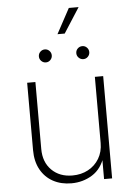

<svg xmlns="http://www.w3.org/2000/svg" viewBox="-61 -968 708 1021"><g transform="rotate(-5 293.0 -458.0)"><path d="M278.8 7.3Q223.1 7.3 180.7 -15.9Q138.2 -39.1 114.3 -82.5Q90.3 -126 90.3 -186V-545.9H134.3V-188.5Q134.3 -118.2 176.8 -75.9Q219.2 -33.7 287.6 -33.7Q334.5 -33.7 371.6 -53.7Q408.7 -73.7 430.2 -109.6Q451.7 -145.5 451.7 -192.9V-545.9H496.1V0H453.1V-122.1H460.9Q440.4 -55.2 390.4 -23.9Q340.3 7.3 278.8 7.3ZM399.4 -645Q384.8 -645 374.5 -655.3Q364.3 -665.5 364.3 -679.7Q364.3 -694.3 374.5 -704.3Q384.8 -714.4 399.4 -714.4Q413.6 -714.4 423.6 -704.1Q433.6 -693.8 433.6 -679.7Q433.6 -665.5 423.6 -655.3Q413.6 -645 399.4 -645ZM199.2 -645Q185.1 -645 174.8 -655.3Q164.6 -665.5 164.6 -679.7Q164.6 -694.3 174.8 -704.3Q185.1 -714.4 199.2 -714.4Q213.4 -714.4 223.4 -704.1Q233.4 -693.8 233.4 -679.7Q233.4 -665.5 223.4 -655.3Q213.4 -645 199.2 -645ZM273.4 -789.1 345.7 -922.9H397.9L312 -789.1Z"/></g></svg>

Font: Inter ExtraLight
Style: Regular
Weight: 250
Designer: Rasmus Andersson
Foundry: rsms
Version: Version 4.001;git-66647c0bb